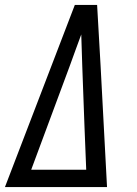

<svg xmlns="http://www.w3.org/2000/svg" viewBox="-32 -755 552 775"><path d="M-12 0 176 -490 270 -735H360L374 -490L400 0ZM94 -70H316L309 -245L300 -490Q299 -522 298 -553.5Q297 -585 296 -616Q285 -585 273 -553.5Q261 -522 250 -490Z"/></svg>

Font: Iosevka Algr
Style: Italic
Weight: 400
Italic angle: -9°
Monospace: yes
Designer: Belleve Invis
Foundry: Belleve Invis
Version: Version 26.0.2; ttfautohint (v1.8.3)